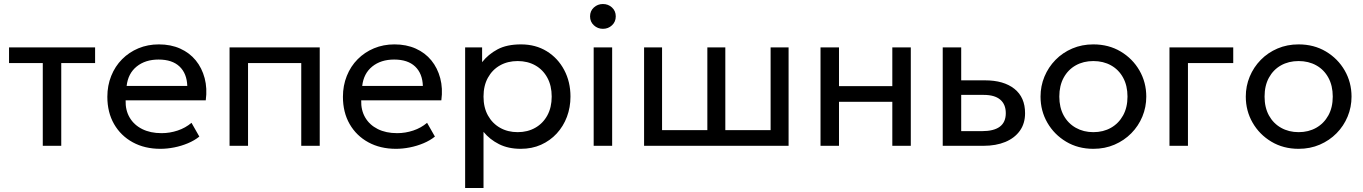

<svg xmlns="http://www.w3.org/2000/svg" viewBox="-20 -726 6786 956"><path d="M193 0V-412H25V-490H453.5V-412H285V0Z M778.5 15Q700.5 15 641 -17.5Q581.5 -50 548 -108.2Q514.5 -166.5 514.5 -244Q514.5 -300 533.8 -348Q553 -396 587.8 -431Q622.5 -466 669.2 -485.5Q716 -505 771 -505Q830.5 -505 877.2 -484Q924 -463 954.8 -425.2Q985.5 -387.5 999 -336.8Q1012.5 -286 1004.5 -226.5H605.5Q604 -177.5 625.5 -140.8Q647 -104 687.8 -83.5Q728.5 -63 784.5 -63Q825.5 -63 864.5 -76Q903.5 -89 933.5 -114.5L972.5 -46Q948.5 -26.5 915.8 -12.8Q883 1 847.5 8Q812 15 778.5 15ZM610.5 -298H912.5Q910.5 -360 874 -394.8Q837.5 -429.5 769.5 -429.5Q703.5 -429.5 660.5 -394.8Q617.5 -360 610.5 -298Z M1123 0V-490H1572V0H1480V-412H1215V0Z M1951.5 15Q1873.5 15 1814 -17.5Q1754.5 -50 1721 -108.2Q1687.5 -166.5 1687.5 -244Q1687.5 -300 1706.8 -348Q1726 -396 1760.8 -431Q1795.5 -466 1842.2 -485.5Q1889 -505 1944 -505Q2003.5 -505 2050.2 -484Q2097 -463 2127.8 -425.2Q2158.5 -387.5 2172 -336.8Q2185.5 -286 2177.5 -226.5H1778.5Q1777 -177.5 1798.5 -140.8Q1820 -104 1860.8 -83.5Q1901.5 -63 1957.5 -63Q1998.5 -63 2037.5 -76Q2076.5 -89 2106.5 -114.5L2145.5 -46Q2121.5 -26.5 2088.8 -12.8Q2056 1 2020.5 8Q1985 15 1951.5 15ZM1783.5 -298H2085.5Q2083.5 -360 2047 -394.8Q2010.5 -429.5 1942.5 -429.5Q1876.5 -429.5 1833.5 -394.8Q1790.5 -360 1783.5 -298Z M2296 210V-490H2380.5V-416.5Q2411 -455.5 2457.2 -480.2Q2503.5 -505 2574 -505Q2647 -505 2702.5 -470.8Q2758 -436.5 2789.2 -377.5Q2820.5 -318.5 2820.5 -245Q2820.5 -191.5 2802.8 -144.2Q2785 -97 2752 -61.2Q2719 -25.5 2673.8 -5.2Q2628.5 15 2573 15Q2511 15 2464.8 -8.2Q2418.5 -31.5 2387.5 -69.5V210ZM2557.5 -68Q2607 -68 2645.2 -89.8Q2683.5 -111.5 2705.2 -151.2Q2727 -191 2727 -245Q2727 -299.5 2705.2 -339.2Q2683.5 -379 2645.2 -400.5Q2607 -422 2557.5 -422Q2508 -422 2469.8 -400.5Q2431.5 -379 2409.5 -339.2Q2387.5 -299.5 2387.5 -245Q2387.5 -191 2409.5 -151.2Q2431.5 -111.5 2469.8 -89.8Q2508 -68 2557.5 -68Z M2936 0V-490H3028V0ZM2982 -582.5Q2956 -582.5 2937 -600Q2918 -617.5 2918 -644.5Q2918 -671.5 2937 -688.8Q2956 -706 2982 -706Q3008.5 -706 3027.2 -688.8Q3046 -671.5 3046 -644.5Q3046 -617.5 3027.2 -600Q3008.5 -582.5 2982 -582.5Z M3187 0V-490H3276.5V-78H3502V-490H3591.5V-78H3817V-490H3906.5V0Z M4065.5 0V-490H4157.5V-297H4423V-490H4515V0H4423V-219H4157.5V0Z M4674 0V-490H4766V-73H4869Q4928.5 -73 4958.2 -95.2Q4988 -117.5 4988 -162.5Q4988 -206.5 4960.2 -230Q4932.5 -253.5 4878 -253.5H4751.5V-326H4884.5Q4977.5 -326 5030.8 -283.8Q5084 -241.5 5084 -162.5Q5084 -111 5058 -74.8Q5032 -38.5 4985.5 -19.2Q4939 0 4877 0Z M5424 15Q5348 15 5288.5 -20.5Q5229 -56 5195 -115Q5161 -174 5161 -245Q5161 -297.5 5180.5 -344.5Q5200 -391.5 5235.5 -427.8Q5271 -464 5319 -484.5Q5367 -505 5424 -505Q5500.5 -505 5560 -469.5Q5619.5 -434 5653.5 -375Q5687.5 -316 5687.5 -245Q5687.5 -192.5 5668 -145.5Q5648.5 -98.5 5613 -62.5Q5577.5 -26.5 5529.5 -5.8Q5481.5 15 5424 15ZM5424 -68Q5473.5 -68 5511.8 -89.8Q5550 -111.5 5572 -151.2Q5594 -191 5594 -245Q5594 -299.5 5572.2 -339.2Q5550.5 -379 5512 -400.5Q5473.5 -422 5424 -422Q5374.5 -422 5336.2 -400.5Q5298 -379 5276.2 -339.2Q5254.5 -299.5 5254.5 -245Q5254.5 -191 5276.2 -151.2Q5298 -111.5 5336.5 -89.8Q5375 -68 5424 -68Z M5803 0V-490H6120.5V-412H5895V0Z M6446 15Q6370 15 6310.5 -20.5Q6251 -56 6217 -115Q6183 -174 6183 -245Q6183 -297.5 6202.5 -344.5Q6222 -391.5 6257.5 -427.8Q6293 -464 6341 -484.5Q6389 -505 6446 -505Q6522.5 -505 6582 -469.5Q6641.5 -434 6675.5 -375Q6709.5 -316 6709.5 -245Q6709.5 -192.5 6690 -145.5Q6670.5 -98.5 6635 -62.5Q6599.5 -26.5 6551.5 -5.8Q6503.5 15 6446 15ZM6446 -68Q6495.5 -68 6533.8 -89.8Q6572 -111.5 6594 -151.2Q6616 -191 6616 -245Q6616 -299.5 6594.2 -339.2Q6572.5 -379 6534 -400.5Q6495.5 -422 6446 -422Q6396.5 -422 6358.2 -400.5Q6320 -379 6298.2 -339.2Q6276.5 -299.5 6276.5 -245Q6276.5 -191 6298.2 -151.2Q6320 -111.5 6358.5 -89.8Q6397 -68 6446 -68Z"/></svg>

Font: Geologica Cursive Light
Style: Regular
Weight: 300
Designer: Sindre Bremnes, Frode Helland
Foundry: Monokrom Skriftforlag AS
Version: Version 1.010;gftools[0.9.28]